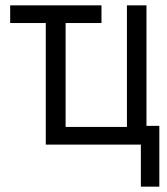

<svg xmlns="http://www.w3.org/2000/svg" viewBox="-20 -540 623 717"><path d="M506 157V0H151V-454H18V-520H359V-454H225V-66H454V-520H527V-70H575V157Z"/></svg>

Font: Huly
Style: Regular
Weight: 400
Designer: Belleve Invis
Foundry: Belleve Invis
Version: Version 33.2.5; ttfautohint (v1.8.4)